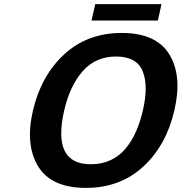

<svg xmlns="http://www.w3.org/2000/svg" viewBox="-20 -894 877 927"><path d="M742.2 -794.9H421.9L439.9 -874H759.8ZM821.8 -360.8Q782.7 -192.4 672.9 -90.8Q560.5 13.2 395 13.2Q227.5 13.2 164.1 -90.8Q100.6 -195.3 139.2 -360.8Q178.2 -527.8 289.1 -630.9Q401.4 -734.9 567.9 -734.9Q734.4 -734.9 797.9 -630.9Q860.8 -527.8 821.8 -360.8ZM669.9 -360.8Q697.3 -480.5 668.9 -549.8Q640.1 -621.1 540 -621.1Q441.4 -621.1 378.9 -549.8Q316.9 -479 290 -360.8Q230 -99.6 419.9 -101.1Q472.2 -101.1 514.6 -121.1Q557.1 -141.1 586.9 -177.5Q616.7 -213.9 636.7 -259Q656.7 -304.2 669.9 -360.8Z"/></svg>

Font: Perun
Style: Bold Italic
Weight: 700
Italic angle: -12°
Foundry: Copyright (c) Stefan Peev, Context Ltd, 2016
Version: Version 001.000